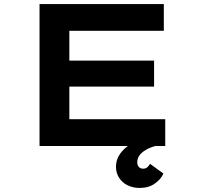

<svg xmlns="http://www.w3.org/2000/svg" viewBox="-20 -720 984 947"><path d="M175 0V-700H788V-568H322V-132H795V0ZM255 -293V-421H740V-293ZM669 207Q636 207 609.5 194Q583 181 567.5 157Q552 133 552 103Q552 74 565 50.5Q578 27 600.5 8Q623 -11 652.5 -24.5Q682 -38 714 -47L747 0Q720 7 699 19.5Q678 32 667.5 47Q657 62 657 80Q657 94 664.5 103Q672 112 686 112Q698 112 706 105.5Q714 99 720 88L786 136Q774 164 743.5 185.5Q713 207 669 207Z"/></svg>

Font: Lexend Zetta SemiBold
Style: Regular
Weight: 600
Designer: Bonnie Shaver-Troup, Thomas Jockin
Foundry: Lexend
Version: Version 1.007